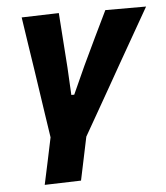

<svg xmlns="http://www.w3.org/2000/svg" viewBox="-51 -550 684 791"><g transform="rotate(-5 291.0 -154.0)"><path d="M102 196.5Q112.5 148.5 122.5 101Q132.5 53.5 143 3.5Q136 -43 128.5 -92.8Q121 -142.5 114 -190.5L101 -278Q92.5 -332 84.2 -387.8Q76 -443.5 67.5 -499L221.5 -503.5Q225.5 -445 229.5 -390Q233.5 -335 237.5 -276.5L243.5 -163H255.5L308 -279Q335 -336.5 361.5 -391.5Q388 -446.5 413.5 -499H582Q549.5 -442.5 517.2 -385.5Q485 -328.5 453 -273L401.5 -182Q373 -132.5 345.8 -84.2Q318.5 -36 290 13.5Q280.5 59.5 271.2 103.2Q262 147 252.5 192Z"/></g></svg>

Font: Commissioner
Style: Bold Italic
Weight: 700
Italic angle: -12°
Designer: Kostas Bartsokas
Foundry: Kostas Bartsokas
Version: Version 1.000; ttfautohint (v1.8.3)